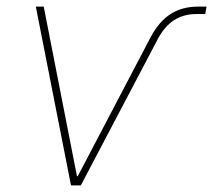

<svg xmlns="http://www.w3.org/2000/svg" viewBox="-20 -561 645 581"><path d="M194.8 0 88.4 -541H112.3L212.9 -27.8H215.3L437 -450.7Q461.9 -496.6 496.6 -518.8Q531.2 -541 580.1 -541H605L601.1 -518.6H575.7Q535.6 -518.6 506.8 -500Q478 -481.4 458 -443.8L224.6 0Z"/></svg>

Font: Inter 17pt Thin
Style: Italic
Weight: 250
Italic angle: -9.3988°
Version: Version 4.001;git-66647c0bb